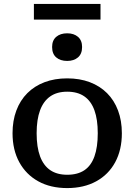

<svg xmlns="http://www.w3.org/2000/svg" viewBox="-20 -948 686 980"><path d="M602 -268Q602 -183 568 -120Q534 -57 471 -22.5Q408 12 323 12Q238 12 175.5 -22.5Q113 -57 78.5 -120Q44 -183 44 -268Q44 -332 63.5 -384Q83 -436 119.5 -472.5Q156 -509 207.5 -528.5Q259 -548 323 -548Q387 -548 438.5 -528.5Q490 -509 526.5 -472.5Q563 -436 582.5 -384Q602 -332 602 -268ZM167 -268Q167 -197 184.5 -150Q202 -103 236.5 -79.5Q271 -56 323 -56Q376 -56 410.5 -79Q445 -102 462 -149.5Q479 -197 479 -268Q479 -338 462 -385Q445 -432 410.5 -456Q376 -480 323 -480Q271 -480 236.5 -456Q202 -432 184.5 -385Q167 -338 167 -268ZM323 -637Q288 -637 267 -655Q246 -673 246 -708Q246 -742 267 -760Q288 -778 323 -778Q357 -778 378 -760Q399 -742 399 -708Q399 -673 378 -655Q357 -637 323 -637ZM153 -928H493V-848H153Z"/></svg>

Font: Roboto Serif 20pt Medium
Style: Regular
Weight: 500
Version: Version 1.008